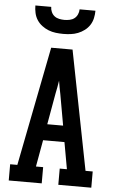

<svg xmlns="http://www.w3.org/2000/svg" viewBox="-62 -997 625 1038"><g transform="rotate(5 250.0 -477.5)"><path d="M26 0V-88H65L192 -735H308L435 -88H474V0H295V-88H334L308 -233H192L166 -88H205V0ZM293 -321 263 -490Q259 -508 256 -525.5Q253 -543 250 -561Q247 -543 244 -525.5Q241 -508 237 -490L207 -321ZM250 -815Q230 -815 209.5 -817.5Q189 -820 170 -827.5Q151 -835 134.5 -847.5Q118 -860 107 -877Q96 -894 91.5 -914.5Q87 -935 87 -955H173Q173 -941 179 -927.5Q185 -914 196 -905.5Q207 -897 221.5 -894Q236 -891 250 -891Q264 -891 278.5 -894Q293 -897 304 -905.5Q315 -914 321 -927.5Q327 -941 327 -955H413Q413 -935 408.5 -914.5Q404 -894 393 -877Q382 -860 365.5 -847.5Q349 -835 330 -827.5Q311 -820 290.5 -817.5Q270 -815 250 -815Z"/></g></svg>

Font: Iosevka Slab Semibold
Style: Regular
Weight: 600
Monospace: yes
Designer: Belleve Invis
Foundry: Belleve Invis
Version: Version 11.1.1; ttfautohint (v1.8.3)